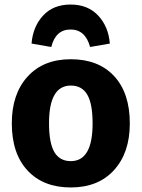

<svg xmlns="http://www.w3.org/2000/svg" viewBox="-20 -809 624 846"><path d="M464 -617 377 -602Q356 -679 291 -679Q225 -679 206 -602L119 -617Q125 -692 170 -740.5Q215 -789 291 -789Q367 -789 412.5 -740.5Q458 -692 464 -617ZM292 -548Q414 -548 483 -473.5Q552 -399 552 -265Q552 -136 482.5 -59.5Q413 17 292 17Q171 17 101.5 -57.5Q32 -132 32 -266Q32 -395 101.5 -471.5Q171 -548 292 -548ZM292 -432Q196 -432 196 -266Q196 -179 219.5 -139Q243 -99 292 -99Q388 -99 388 -265Q388 -352 364.5 -392Q341 -432 292 -432Z"/></svg>

Font: Fira Sans
Style: Bold
Weight: 700
Designer: bBox Type GmbH & Carrois Corporate GbR & Edenspiekermann AG
Foundry: bBox Type GmbH & Carrois Corporate GbR & Edenspiekermann AG
Version: Version 4.301;PS 004.301;hotconv 1.0.88;makeotf.lib2.5.64775